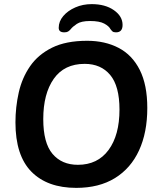

<svg xmlns="http://www.w3.org/2000/svg" viewBox="-20 -905 771 932"><path d="M425 -885Q491 -885 533 -855.5Q575 -826 575 -784Q575 -748 543 -748Q531 -748 526 -752.5Q521 -757 516 -764Q509 -778 486 -790.5Q463 -803 417 -803Q374 -803 353 -789Q332 -775 323 -763Q317 -756 310.5 -752Q304 -748 292 -748Q265 -748 265 -770Q265 -801 287 -827Q309 -853 345.5 -869Q382 -885 425 -885ZM350 7Q210 7 132.5 -71.5Q55 -150 55 -311Q55 -385 71 -456Q87 -527 126 -583.5Q165 -640 232.5 -673.5Q300 -707 403 -707Q490 -707 556 -672.5Q622 -638 658.5 -565.5Q695 -493 695 -381Q695 -262 655 -175Q615 -88 538 -40.5Q461 7 350 7ZM358 -105Q454 -105 507 -177Q560 -249 560 -373Q560 -487 515 -541Q470 -595 391 -595Q292 -595 241 -522.5Q190 -450 190 -327Q190 -211 235 -158Q280 -105 358 -105Z"/></svg>

Font: Asap SemiBold
Style: Italic
Weight: 600
Italic angle: -6°
Designer: Pablo Cosgaya
Foundry: Omnibus-Type
Version: Version 3.001; ttfautohint (v1.8.3)